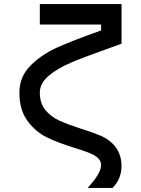

<svg xmlns="http://www.w3.org/2000/svg" viewBox="-20 -720 690 940"><path d="M575 91Q575 156 531 200H409Q475 129 475 88Q475 69 460 54Q445 40 418 29Q391 18 345 4Q264 -21 209.5 -47.5Q155 -74 115 -127.5Q75 -181 75 -267Q75 -344 129 -398.5Q183 -453 260 -487.5Q337 -522 475 -571V-600H175V-700H575V-506L503 -480Q390 -440 325.5 -412.5Q261 -385 218 -348.5Q175 -312 175 -267Q175 -214 202.5 -181Q230 -148 269.5 -130Q309 -112 376 -90Q437 -71 472 -56Q507 -41 531 -17Q553 4 564 32.5Q575 61 575 91Z"/></svg>

Font: Monoikos Medium
Style: Regular
Weight: 500
Designer: Brian Krent
Version: Version 0.088